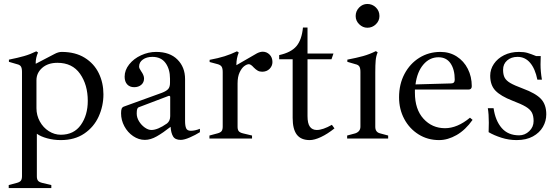

<svg xmlns="http://www.w3.org/2000/svg" viewBox="-20 -699 2813 969"><path d="M24 235 65 224Q80 220 85.5 212.5Q91 205 91 190V-336Q91 -355 85.5 -363.5Q80 -372 66 -375L25 -387V-398Q70 -407 101.5 -416Q133 -425 163 -440L172 -434Q160 -408 160 -378H162L254 -426Q274 -437 291 -437Q360 -437 407.5 -407.5Q455 -378 478.5 -329.5Q502 -281 502 -223Q502 -164 478 -111Q454 -58 405.5 -25Q357 8 287 8Q251 8 218 -1Q185 -10 166 -24V191Q166 205 171.5 212.5Q177 220 193 224L239 235V250H24ZM423 -190Q423 -271 384 -326.5Q345 -382 270 -382Q222 -382 193 -356.5Q164 -331 164 -294V-153Q164 -117 181 -86Q198 -55 226.5 -37Q255 -19 287 -19Q353 -19 388 -68.5Q423 -118 423 -190Z M989 -49V-32Q967 -18 938.5 -5.5Q910 7 892 7Q864 7 853.5 -10.5Q843 -28 841 -59Q803 -29 771.5 -11Q740 7 711 7Q680 7 652 -12Q624 -31 607.5 -62Q591 -93 591 -127Q591 -143 594 -150.5Q597 -158 605 -161L798 -231Q821 -240 829.5 -250.5Q838 -261 838 -281V-302Q838 -350 815.5 -381Q793 -412 749 -412Q720 -412 701 -398.5Q682 -385 682 -363Q682 -354 692 -340Q707 -319 707 -303Q707 -283 693 -271Q679 -259 657 -259Q635 -259 622 -273Q609 -287 609 -312Q609 -345 632 -374Q655 -403 692 -420Q729 -437 768 -437Q837 -437 875.5 -398.5Q914 -360 914 -300V-89Q914 -64 919.5 -51.5Q925 -39 943 -39Q964 -39 989 -49ZM839 -210Q839 -213 836.5 -214.5Q834 -216 831 -215L681 -158Q675 -156 672.5 -149Q670 -142 670 -126Q670 -106 681.5 -87Q693 -68 710.5 -55.5Q728 -43 744 -43Q776 -43 823 -76Q839 -89 839 -113Z M1355 -386Q1355 -366 1340.5 -351.5Q1326 -337 1303 -337Q1290 -337 1280.5 -342.5Q1271 -348 1261 -358Q1246 -375 1236 -375Q1226 -375 1213 -365.5Q1200 -356 1189.5 -334Q1179 -312 1179 -278V-59Q1179 -45 1184.5 -37.5Q1190 -30 1206 -26L1252 -15V0H1037V-15L1078 -26Q1093 -30 1098.5 -37.5Q1104 -45 1104 -60V-335Q1104 -354 1098.5 -362.5Q1093 -371 1079 -375L1038 -386V-397Q1081 -405 1113 -415Q1145 -425 1176 -440L1185 -434Q1173 -405 1173 -372V-370L1277 -430Q1293 -438 1306 -438Q1326 -438 1340.5 -423.5Q1355 -409 1355 -386Z M1457 -104V-400H1389V-421Q1449 -434 1476 -466Q1503 -498 1509 -560H1532V-429H1663L1653 -400H1532V-113Q1532 -76 1544 -59.5Q1556 -43 1579 -43Q1609 -43 1655 -69L1668 -51Q1633 -23 1600 -7.5Q1567 8 1543 8Q1499 8 1478 -19.5Q1457 -47 1457 -104Z M1732 -15 1773 -26Q1799 -35 1799 -60V-336Q1799 -355 1793.5 -363.5Q1788 -372 1774 -375L1733 -387V-398Q1780 -407 1812.5 -416Q1845 -425 1877 -441L1886 -435Q1878 -416 1876 -394Q1874 -372 1874 -334V-59Q1874 -32 1898 -26L1939 -15V0H1732ZM1775 -618Q1775 -643 1792.5 -661Q1810 -679 1834 -679Q1859 -679 1877 -661.5Q1895 -644 1895 -618Q1895 -594 1877 -576.5Q1859 -559 1834 -559Q1811 -559 1793 -576.5Q1775 -594 1775 -618Z M2365 -94Q2329 -43 2284.5 -17.5Q2240 8 2196 8Q2138 8 2092 -21Q2046 -50 2020 -99Q1994 -148 1994 -208Q1994 -274 2021.5 -326Q2049 -378 2096.5 -407.5Q2144 -437 2203 -437Q2249 -437 2285 -414Q2321 -391 2341 -351.5Q2361 -312 2361 -264Q2361 -247 2344 -247H2074V-231Q2074 -147 2117.5 -99.5Q2161 -52 2226 -52Q2288 -52 2352 -105ZM2077 -273 2257 -278Q2275 -278 2275 -297Q2275 -348 2254 -379Q2233 -410 2193 -410Q2148 -410 2116.5 -373Q2085 -336 2077 -273Z M2446 -32Q2447 -48 2447 -80Q2447 -123 2442 -153H2471Q2480 -90 2512 -53Q2544 -16 2600 -16Q2629 -16 2651 -37Q2673 -58 2673 -88Q2673 -114 2664.5 -130.5Q2656 -147 2633.5 -160.5Q2611 -174 2566 -191Q2507 -214 2480.5 -241.5Q2454 -269 2454 -317Q2454 -349 2472.5 -376.5Q2491 -404 2524 -420.5Q2557 -437 2599 -437Q2625 -437 2642 -432Q2659 -427 2686 -416H2709Q2708 -401 2708 -374Q2708 -338 2715 -297H2692Q2681 -352 2655.5 -382Q2630 -412 2592 -412Q2560 -412 2539.5 -394Q2519 -376 2519 -347Q2519 -322 2527 -307Q2535 -292 2555.5 -280Q2576 -268 2619 -252Q2684 -228 2710.5 -199.5Q2737 -171 2737 -122Q2737 -88 2720 -58.5Q2703 -29 2669.5 -10.5Q2636 8 2587 8Q2548 8 2510.5 -4Q2473 -16 2446 -32Z"/></svg>

Font: Ibarra Real Nova
Style: Regular
Weight: 400
Designer: Jose Maria Ribagorda & Octavio Pardo
Foundry: Jose Maria Ribagorda
Version: Version 1.014